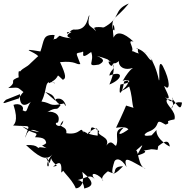

<svg xmlns="http://www.w3.org/2000/svg" viewBox="-67 -979 1060 1097"><path d="M252 -413C308 -432 320 -340 299 -388C209 -367 231 -391 170 -399C210 -477 179 -528 246 -505C250 -493 200 -539 214 -504C291 -540 240 -570 292 -523C309 -530 314 -543 276 -624C369 -633 367 -607 392 -613C367 -683 360 -672 400 -681C426 -699 377 -623 454 -682C476 -625 419 -596 498 -610C523 -623 539 -639 487 -659C542 -646 577 -625 541 -645C623 -584 563 -591 558 -547C638 -579 639 -529 558 -496C584 -558 598 -614 557 -628C544 -628 571 -587 576 -610C594 -633 574 -591 644 -658C587 -649 609 -565 689 -590C703 -591 681 -599 633 -515C650 -532 717 -512 621 -496C606 -421 633 -443 642 -513C680 -532 672 -496 624 -457C678 -487 632 -460 671 -485C702 -392 672 -349 738 -328C729 -337 699 -324 763 -314C720 -365 714 -355 653 -376C659 -388 635 -330 596 -249C689 -263 654 -221 678 -248C615 -200 595 -204 639 -250C578 -238 613 -193 599 -154C593 -124 575 -197 541 -147C567 -201 479 -202 500 -230C421 -285 477 -214 428 -213C498 -267 492 -245 491 -204C415 -211 404 -244 410 -220C392 -266 398 -204 312 -218C319 -267 249 -244 295 -290C284 -229 228 -278 264 -279C287 -335 219 -348 201 -337C264 -377 250 -337 279 -378C223 -419 265 -430 191 -454L249 -404ZM47 -413C55 -345 119 -399 132 -423C73 -369 100 -327 62 -349C74 -370 45 -393 10 -380C42 -283 11 -267 8 -262C119 -253 102 -277 76 -192C87 -205 87 -262 157 -224C100 -233 76 -251 59 -258C126 -204 158 -231 133 -195C183 -194 200 -185 197 -146C226 -200 190 -143 172 -150C206 -123 216 -134 160 -138C143 -123 160 -155 82 -150C147 -90 195 -52 232 -97C164 -14 244 -3 194 -82C216 -77 208 -13 225 -75C239 -33 282 -34 236 -27C260 -46 289 -73 283 7C330 -31 310 -39 292 -23C274 -7 340 34 366 97C393 97 419 65 403 3C474 62 468 85 415 98C412 102 417 35 355 53C411 50 446 7 475 46C432 -9 509 18 523 56C490 27 593 -26 548 -1C624 36 553 -29 636 -29C558 53 570 -5 587 -57C594 -72 622 -81 656 -25C632 -102 683 -55 765 -15C723 -23 723 -125 710 -119C754 -155 760 -172 714 -88C713 -91 776 -104 760 -117C728 -119 833 -127 778 -126C847 -129 829 -108 837 -144C864 -165 896 -189 903 -143C911 -135 823 -181 827 -236C763 -167 786 -192 825 -211C723 -188 766 -222 783 -227C861 -256 807 -311 879 -267C921 -280 857 -284 930 -297C943 -345 874 -382 886 -409C917 -421 938 -378 908 -355C913 -350 917 -406 973 -393C966 -343 952 -369 918 -415C915 -444 939 -363 876 -424C932 -387 855 -502 875 -486C905 -456 907 -516 863 -602C831 -655 849 -513 841 -520C815 -648 756 -687 805 -633C776 -633 779 -683 711 -704C739 -712 688 -649 778 -682C697 -654 701 -707 674 -677C719 -692 647 -757 696 -741C639 -795 598 -802 582 -764C569 -871 592 -814 578 -852C592 -811 589 -792 576 -816C570 -887 595 -867 669 -959C574 -920 631 -877 522 -820C490 -830 550 -812 545 -821C463 -829 457 -824 485 -791C461 -821 468 -831 481 -800C456 -835 426 -818 444 -891C433 -893 438 -805 360 -810C334 -815 318 -770 315 -794C390 -807 273 -780 340 -760C249 -769 292 -790 252 -756C238 -765 235 -725 245 -779C176 -783 187 -751 164 -685C33 -707 131 -684 151 -658C161 -661 175 -683 110 -620C83 -591 70 -596 47 -570C30 -592 43 -484 49 -541C-30 -513 41 -518 -20 -476C45 -479 29 -483 67 -453C48 -436 25 -388 41 -417C-34 -394 -69 -374 -33 -409L47 -441Z"/></svg>

Font: Hussar Lance
Style: Regular
Weight: 700
Foundry: Cannot Into Space Fonts, PlusOne Fonts
Version: Version 2.27